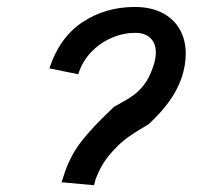

<svg xmlns="http://www.w3.org/2000/svg" viewBox="-20 -523 640 552"><path d="M295 -203.5 308.5 -216.5 318 -221.5Q346.5 -237 363 -248.8Q379.5 -260.5 394.2 -279.5Q409 -298.5 419 -328Q428 -352 428 -372Q428 -398.5 412.5 -413.5Q397 -428.5 369 -428.5Q334 -428.5 300.5 -414Q267 -399.5 241.5 -372.5Q216 -345.5 205 -309.5L122 -326.5Q151.5 -416 217.5 -459.5Q283.5 -503 367.5 -503Q413.5 -503 446.5 -486Q479.5 -469 496.8 -438.5Q514 -408 514 -368.5Q514 -333 501 -296Q488.5 -262 465.8 -230.5Q443 -199 407.5 -166Q373.5 -146.5 347.5 -128Q321.5 -109.5 295.8 -79Q270 -48.5 254.5 -7Q253.5 -0.5 250 9.5L157 1L167 -29.5Q185 -81 218.2 -121.8Q251.5 -162.5 295 -203.5Z"/></svg>

Font: JuliaMono SemiBold
Style: Italic
Weight: 600
Italic angle: -9°
Monospace: yes
Designer: cormullion
Foundry: corm
Version: Version 0.056; ttfautohint (v1.8.4)